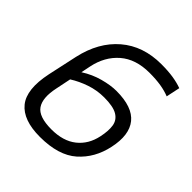

<svg xmlns="http://www.w3.org/2000/svg" viewBox="-180 -786 928 928"><g transform="rotate(45 284.5 -322.0)"><path d="M232 10Q117 10 69.5 -48.5Q22 -107 49 -235L82 -387Q110 -513 192.5 -583.5Q275 -654 399 -654Q446 -654 480.5 -648.5Q515 -643 542 -633L527 -562Q500 -573 466 -578.5Q432 -584 388 -584Q294 -584 237 -534.5Q180 -485 163 -402L153 -353Q198 -382 248 -395.5Q298 -409 337 -409Q447 -409 490 -355.5Q533 -302 511 -201Q491 -107 425 -48.5Q359 10 232 10ZM246 -55Q326 -55 374.5 -93.5Q423 -132 437 -199Q447 -245 442 -277.5Q437 -310 408 -327.5Q379 -345 317 -345Q268 -345 222.5 -329.5Q177 -314 139 -290L123 -212Q106 -133 132.5 -94Q159 -55 246 -55Z"/></g></svg>

Font: Kanit Light
Style: Italic
Weight: 300
Italic angle: -12°
Designer: Katatrad Team
Foundry: CadsonDemak
Version: Version 2.000; ttfautohint (v1.8.3)